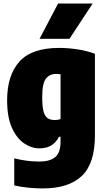

<svg xmlns="http://www.w3.org/2000/svg" viewBox="-20 -828 592 1078"><path d="M219 230Q184 230 141.2 226Q98.5 222 60 213V61Q130.5 79 201 79Q260.5 79 290.2 54Q320 29 320 -33V-60H311Q278.5 5 202 5Q157 5 115.2 -23.2Q73.5 -51.5 46.8 -111Q20 -170.5 20 -265Q20 -405.5 89 -482.2Q158 -559 313 -559Q362.5 -559 415.8 -550.8Q469 -542.5 513 -526V-68Q513 90 439.2 160Q365.5 230 219 230ZM288 -154Q306.5 -154 320 -160V-411Q314 -412 307.5 -412.5Q301 -413 295 -413Q258.5 -413 237.8 -386.5Q217 -360 217 -282Q217 -230 224.5 -202.2Q232 -174.5 247.8 -164.2Q263.5 -154 288 -154ZM202 -610 306 -808H500L370 -610Z"/></svg>

Font: Encode Sans Cnd Black
Style: Regular
Weight: 900
Width: 3
Designer: Multiple Designers
Foundry: Impallari Type
Version: Version 3.002; ttfautohint (v1.8.3) -l 8 -r 50 -G 200 -x 14 